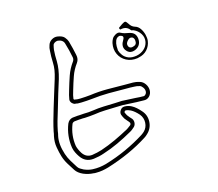

<svg xmlns="http://www.w3.org/2000/svg" viewBox="-110 -888 1220 1074"><g transform="rotate(-15 500.0 -351.5)"><path d="M688 -382Q705 -377 716.5 -360Q728 -343 728 -324Q728 -303 714 -289Q701 -276 683 -277Q673 -277 662 -277.5Q651 -278 640 -278L562 -282Q552 -282 541.5 -281.5Q531 -281 520 -281Q489 -280 458 -279Q427 -278 396 -273Q382 -271 367 -270Q352 -269 338 -268Q331 -268 324.5 -268Q318 -268 311 -267H305Q298 -266 290.5 -265.5Q283 -265 276 -264Q265 -261 262 -253Q238 -192 248 -129Q253 -108 268 -84Q289 -53 324 -57Q339 -59 353.5 -62.5Q368 -66 381 -70Q423 -84 465 -103.5Q507 -123 549 -146Q554 -149 559.5 -153.5Q565 -158 571 -162Q575 -165 575.5 -170.5Q576 -176 573 -179Q571 -182 568.5 -185Q566 -188 564 -190Q560 -195 556.5 -199Q553 -203 550 -207Q546 -213 543 -220Q540 -227 538 -232Q534 -245 543 -258Q552 -272 568 -272Q589 -272 608 -262Q621 -255 633 -244.5Q645 -234 657 -220Q682 -192 680 -154Q678 -116 650 -90Q645 -85 640 -81Q635 -77 630 -74Q527 -8 391 34Q374 39 356.5 42Q339 45 319 45Q315 45 311.5 45Q308 45 304 44Q276 43 247 31Q218 18 205 -2Q192 -22 177.5 -45.5Q163 -69 155 -95Q148 -118 142.5 -149Q137 -180 144 -214Q146 -220 147 -226.5Q148 -233 149 -239Q152 -253 155.5 -268Q159 -283 163 -297L183 -366Q195 -405 207 -444.5Q219 -484 231 -522Q239 -548 242.5 -570Q246 -592 245 -613Q244 -631 244.5 -648.5Q245 -666 246 -681Q246 -697 252 -713Q257 -730 273.5 -740Q290 -750 308 -747Q335 -743 346.5 -729.5Q358 -716 362 -703Q368 -682 373 -661.5Q378 -641 382 -621Q388 -595 374 -576Q351 -545 338.5 -509.5Q326 -474 315 -436Q313 -429 311 -422Q309 -415 307 -408Q306 -404 305.5 -400Q305 -396 304 -391L303 -386Q304 -385 305.5 -383.5Q307 -382 308 -381H313Q318 -380 321.5 -379.5Q325 -379 329 -379H342Q356 -380 371 -380.5Q386 -381 400 -383Q450 -390 501 -390Q552 -390 601 -389H649Q667 -389 688 -382ZM740 -688Q758 -683 769.5 -666Q781 -649 786 -629Q791 -609 789 -593Q785 -564 766 -543Q747 -522 716 -516Q714 -515 712 -515Q710 -515 708 -514Q672 -509 643.5 -524Q615 -539 601.5 -568Q588 -597 595 -632Q598 -645 604 -655.5Q610 -666 622 -673Q630 -678 638 -679.5Q646 -681 654 -676Q665 -670 676 -667.5Q687 -665 698 -663Q719 -659 729 -648Q739 -637 741 -618Q744 -577 706 -561Q680 -551 662 -567Q641 -587 648 -613Q650 -620 654 -626.5Q658 -633 661 -640Q666 -653 655.5 -657.5Q645 -662 640 -660Q625 -656 619 -640.5Q613 -625 613 -608.5Q613 -592 614 -584Q618 -570 629 -555Q640 -540 659.5 -532Q679 -524 708 -529Q733 -534 751.5 -550Q770 -566 775 -590Q780 -616 766 -638Q752 -660 729 -670Q725 -672 720 -672.5Q715 -673 713 -676Q693 -703 658 -694Q656 -694 653 -699Q651 -705 655 -707Q665 -715 675 -721Q689 -730 694.5 -729Q700 -728 709 -714Q715 -704 722.5 -697.5Q730 -691 740 -688ZM698 -306Q705 -313 705 -324Q705 -335 697.5 -346Q690 -357 681 -360Q671 -363 663.5 -364Q656 -365 649 -365Q637 -366 625 -366Q613 -366 600 -366Q552 -367 502.5 -366.5Q453 -366 403 -360Q388 -358 373 -357.5Q358 -357 343 -356H330Q320 -355 310 -358H304Q297 -360 292.5 -364Q288 -368 286 -370Q279 -380 280 -389L281 -394Q282 -399 283 -404Q284 -409 285 -414Q287 -421 289 -428Q291 -435 293 -442Q304 -480 317 -518Q330 -556 355 -590Q363 -602 359 -616Q352 -654 339 -697Q333 -720 304 -724H301Q293 -724 284.5 -719Q276 -714 274 -706Q272 -699 271 -692.5Q270 -686 269 -680Q268 -665 267.5 -648Q267 -631 268 -614Q269 -570 253 -515Q241 -477 229 -438Q217 -399 206 -360L185 -290Q181 -277 178 -263Q175 -249 172 -235Q171 -228 170 -221.5Q169 -215 167 -209Q157 -163 177 -102Q185 -78 198 -56.5Q211 -35 224 -15Q229 -7 237.5 -1.5Q246 4 256 9Q282 20 305 21Q327 22 346.5 19.5Q366 17 384 12Q451 -8 508.5 -34.5Q566 -61 617 -93Q621 -96 626 -99.5Q631 -103 635 -107Q655 -126 656.5 -154.5Q658 -183 640 -205Q618 -230 597 -241Q581 -249 568 -249Q564 -249 562 -245Q560 -243 560 -239Q562 -235 564 -230.5Q566 -226 569 -221Q572 -217 575 -213.5Q578 -210 581 -206Q584 -203 586.5 -200Q589 -197 592 -194Q600 -183 598.5 -168.5Q597 -154 586 -145Q580 -140 574 -135Q568 -130 560 -126Q518 -102 475 -82Q432 -62 388 -48Q374 -43 358.5 -39.5Q343 -36 327 -34Q277 -28 249 -71Q242 -81 235 -95Q228 -109 225 -125Q214 -195 240 -261Q250 -283 272 -287Q280 -288 288 -288.5Q296 -289 303 -290H309Q317 -291 323.5 -291Q330 -291 337 -292Q351 -292 365 -293Q379 -294 392 -296Q424 -301 456 -302Q488 -303 519 -304Q530 -305 541 -305Q552 -305 562 -306L642 -302Q653 -301 663.5 -300.5Q674 -300 684 -300Q689 -299 692.5 -301.5Q696 -304 698 -306ZM675 -614Q671 -607 672.5 -599.5Q674 -592 678 -587Q687 -578 702 -583Q724 -588 722 -611Q722 -619 718 -626Q714 -633 708 -634Q696 -638 685 -627Q682 -624 679.5 -621Q677 -618 675 -614Z"/></g></svg>

Font: Shizuru
Style: Regular
Weight: 400
Version: Version 1.000